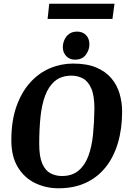

<svg xmlns="http://www.w3.org/2000/svg" viewBox="-20 -1002 695 1033"><path d="M295 11Q227 11 169 -17Q111 -45 76 -102.5Q41 -160 41 -247Q41 -351 68 -428Q95 -505 141.5 -557Q188 -609 248 -634.5Q308 -660 373 -660Q448 -660 498.5 -638.5Q549 -617 579.5 -580.5Q610 -544 623.5 -497.5Q637 -451 637 -402Q637 -309 614.5 -233Q592 -157 548.5 -102.5Q505 -48 441.5 -18.5Q378 11 295 11ZM313 -55Q368 -55 402.5 -84Q437 -113 455.5 -163Q474 -213 480.5 -278.5Q487 -344 488 -417Q488 -488 471 -526.5Q454 -565 426 -580Q398 -595 365 -595Q310 -595 275.5 -566Q241 -537 222.5 -486.5Q204 -436 197.5 -369.5Q191 -303 191 -228Q191 -159 207.5 -121.5Q224 -84 252 -69.5Q280 -55 313 -55ZM383 -681Q354 -681 336 -700.5Q318 -720 318 -748Q318 -768 326.5 -787.5Q335 -807 352 -819.5Q369 -832 395 -832Q424 -832 442.5 -813.5Q461 -795 461 -763Q461 -733 441.5 -707Q422 -681 383 -681ZM236 -900 245 -982H596L585 -900Z"/></svg>

Font: Faustina Light
Style: Bold Italic
Weight: 700
Italic angle: -8°
Version: Version 1.200